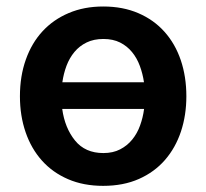

<svg xmlns="http://www.w3.org/2000/svg" viewBox="-20 -573 648 603"><path d="M42.6 -270.6Q42.6 -333.8 61.1 -385.8Q79.5 -437.9 113.6 -474.8Q147.7 -511.7 196 -532.1Q244.3 -552.6 304 -552.6Q366.1 -552.6 414.6 -531.6Q463.1 -510.7 496.6 -473.2Q530.2 -435.7 547.8 -383.9Q565.3 -332 565.3 -270.6Q565.3 -211.3 548.3 -160Q531.2 -108.7 498.2 -70.7Q465.2 -32.7 416.4 -11Q367.5 10.7 304 10.7Q242.2 10.7 193.7 -10.3Q145.2 -31.2 111.7 -68.7Q78.1 -106.2 60.4 -157.8Q42.6 -209.5 42.6 -270.6ZM432.2 -314.6Q428.3 -341.3 419.2 -365.9Q410.2 -390.6 394.7 -409.4Q379.3 -428.3 357.1 -439.5Q334.9 -450.6 304.7 -450.6Q274.5 -450.6 252 -439.6Q229.4 -428.6 213.8 -409.8Q198.2 -391 188.9 -366.5Q179.7 -342 175.8 -314.6ZM175.4 -230.8Q183.6 -171.2 215.6 -131.7Q247.5 -92.3 304.7 -92.3Q334.9 -92.3 357.2 -103.9Q379.6 -115.4 395.2 -134.6Q410.9 -153.8 419.9 -178.8Q429 -203.8 432.5 -230.8Z"/></svg>

Font: Inter P Semi Bold
Style: Regular
Weight: 600
Designer: Rasmus Andersson
Foundry: rsms
Version: Version 3.018;git-588b23468